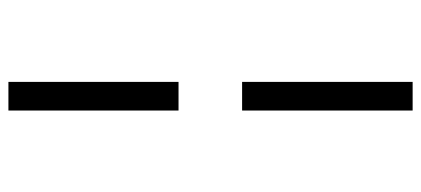

<svg xmlns="http://www.w3.org/2000/svg" viewBox="-292 -617 1000 456"><g transform="rotate(90 208.0 -389.0)"><path d="M242.5 -869V-464H174.5V-869ZM242.5 -313V91H174.5V-313Z"/></g></svg>

Font: Merriweather 36pt Light
Style: Regular
Weight: 300
Designer: Eben Sorkin
Foundry: Eben Sorkin
Version: Version 2.100